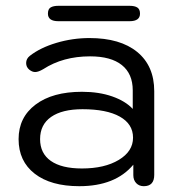

<svg xmlns="http://www.w3.org/2000/svg" viewBox="-20 -631 630 661"><path d="M44 -152Q44 -227 102.5 -271Q161 -315 262 -315Q321 -315 366.5 -299Q412 -283 437 -256V-320Q437 -377 399.5 -407Q362 -437 290 -437Q197 -437 129 -393Q112 -383 101 -383Q91 -383 81 -391Q70 -400 70 -414Q70 -429 83 -439Q119 -467 174.5 -483.5Q230 -500 288 -500Q394 -500 452.5 -452Q511 -404 511 -317V-29Q511 10 475 10Q459 10 449 -0.5Q439 -11 439 -28V-64Q377 10 253 10Q155 10 99.5 -33Q44 -76 44 -152ZM438 -157Q438 -204 392.5 -229.5Q347 -255 264 -255Q194 -255 156 -228.5Q118 -202 118 -152Q118 -103 155 -77Q192 -51 262 -51Q340 -51 389 -80.5Q438 -110 438 -157ZM145 -584Q145 -600 154.5 -605.5Q164 -611 181 -611H426Q444 -611 453 -605Q462 -599 462 -584Q462 -558 426 -558H181Q145 -558 145 -584Z"/></svg>

Font: Kodchasan
Style: Regular
Weight: 400
Version: Version 1.000; ttfautohint (v1.6)